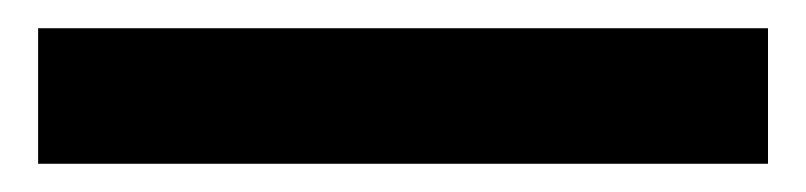

<svg xmlns="http://www.w3.org/2000/svg" viewBox="-20 -15 571 136"><path d="M7 5H524V101H7Z"/></svg>

Font: Khand Semibold
Style: Regular
Weight: 600
Designer: Devanagari: Sanchit Sawaria, Jyotish Sonowal; Latin: Satya Rajpurohit
Foundry: Indian Type Foundry
Version: Version 1.100;PS 1.0;hotconv 1.0.78;makeotf.lib2.5.61930; tt